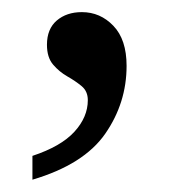

<svg xmlns="http://www.w3.org/2000/svg" viewBox="-20 -138 283 312"><path d="M32.7 115.3Q79 100 100.8 76.2Q122.7 52.3 122.7 24.7Q122.7 10.3 112.7 2Q102.7 -6.3 89.5 -13.8Q76.3 -21.3 66.3 -33Q56.3 -44.7 56.3 -65.3Q56.3 -91 72.3 -104.7Q88.3 -118.3 113 -118.3Q143 -118.3 164.3 -96Q185.7 -73.7 185.7 -31Q185.7 29.3 151 79.3Q116.3 129.3 32.7 154Z"/></svg>

Font: Noto Serif Hentaigana ExtraLight
Style: Regular
Weight: 200
Designer: Kazuhiro Yamada
Foundry: nipponia
Version: Version 1.000